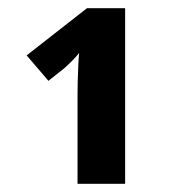

<svg xmlns="http://www.w3.org/2000/svg" viewBox="-20 -864 419 468"><path d="M285 -844V-416H169V-634Q169 -647 169.5 -668Q170 -689 171 -708.5Q172 -728 173 -735Q167 -727 155.5 -715.5Q144 -704 136 -697L98 -667L45 -729L192 -844Z"/></svg>

Font: BC Sans
Style: Bold
Weight: 700
Designer: Monotype Design Team
Province of B.C.
Foundry: Monotype Imaging Inc.
Version: Version 2.000;GOOG;noto-source:20170915:90ef993387c0